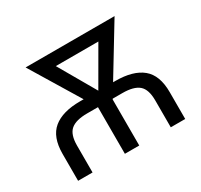

<svg xmlns="http://www.w3.org/2000/svg" viewBox="-148 -904 1149 1097"><g transform="rotate(-30 426.5 -355.5)"><path d="M168.5 0H73.2V-177.2Q73.2 -288.6 133.5 -338.1Q193.8 -387.7 310.1 -387.7H333.5L137.2 -710.9H724.1L527.8 -387.7H543Q659.2 -387.7 719.5 -338.1Q779.8 -288.6 779.8 -177.2V0H684.6V-177.2Q684.6 -250 651.1 -278.8Q617.7 -307.6 543 -307.6H479L476.6 -303.7V0H381.8V-307.6H310.1Q235.8 -307.6 202.1 -278.8Q168.5 -250 168.5 -177.2ZM571.3 -631.3H290.5L430.7 -388.2Z"/></g></svg>

Font: Bert Sans Medium
Style: Regular
Weight: 500
Designer: Christian Robertson, Adam Twardoch, & Cristiano Sobral
Foundry: Google
Version: Version 12.135;January 10, 2020;FontCreator 12.0.0.2547 64-b